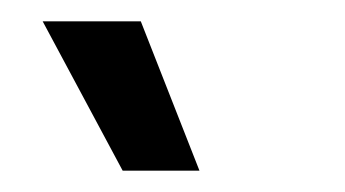

<svg xmlns="http://www.w3.org/2000/svg" viewBox="-20 -758 323 180"><path d="M95 -598 20 -738H112L167 -598Z"/></svg>

Font: Bricolage Grotesque 24pt Condensed
Style: Regular
Weight: 400
Width: 3
Designer: Mathieu Triay
Foundry: Atelier Triay
Version: Version 1.001;gftools[0.9.33.dev8+g029e19f]